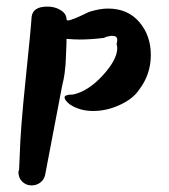

<svg xmlns="http://www.w3.org/2000/svg" viewBox="-20 -398 514 583"><path d="M36 124Q36 122 37 120Q38 118 38 116L40 71Q42 -5 58 -158.5Q74 -312 76 -347Q80 -378 124 -378Q146 -378 163 -368Q180 -358 182 -342V-341V-340Q182 -336 186 -336Q192 -336 207 -342Q222 -348 236 -355Q250 -362 254 -363Q284 -372 308 -372Q368 -372 403 -331Q438 -290 438 -231Q438 -172 402 -125Q384 -98 344 -79.5Q304 -61 263 -61Q222 -61 192 -81Q176 -94 176 -102Q176 -111 202 -111Q248 -121 292 -169Q336 -217 336 -252Q336 -258 334 -264Q336 -272 336 -277Q336 -289 322 -289H316L302 -286L296 -283Q256 -278 222 -278Q206 -278 182 -280Q182 -264 181 -246Q180 -228 180 -221Q180 -214 179 -201.5Q178 -189 176 -174Q174 -159 168 -134L118 128Q116 145 104 155Q92 165 76 165Q60 165 48 154Q36 143 36 124Z"/></svg>

Font: NaniFont Regular
Style: Regular
Weight: 400
Designer: Nanigashitei
Version: Version 1.036